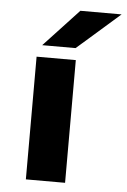

<svg xmlns="http://www.w3.org/2000/svg" viewBox="-51 -718 500 756"><g transform="rotate(5 199.5 -340.0)"><path d="M235 0H80V-485H235ZM98 -532 236 -680H399L230 -532Z"/></g></svg>

Font: Sarpanch
Style: Bold
Weight: 700
Designer: Manushi Parikh (Devanagari and Latin), Jyotish Sonowal (Devanagari)
Foundry: Indian Type Foundry
Version: Version 2.004;PS 1.0;hotconv 1.0.78;makeotf.lib2.5.61930; tt